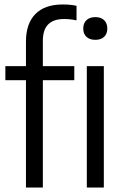

<svg xmlns="http://www.w3.org/2000/svg" viewBox="-20 -838 548 858"><path d="M260 -818Q296 -818 322 -812V-747Q294.5 -753 266.5 -753Q219.5 -753 195.5 -729.2Q171.5 -705.5 171.5 -655V-542.5H312V-479.5H171.5V0H96V-479.5H4V-542.5H96V-651.5Q96 -732.5 138 -775.2Q180 -818 260 -818ZM459.5 -710.5Q459.5 -687 445.5 -673.5Q431.5 -660 406 -660Q380.5 -660 366.2 -673.5Q352 -687 352 -710.5Q352 -734 366.2 -747.8Q380.5 -761.5 406 -761.5Q431.5 -761.5 445.5 -747.8Q459.5 -734 459.5 -710.5ZM368 0V-542.5H444V0Z"/></svg>

Font: Encode Sans Condensed
Style: Regular
Weight: 400
Width: 3
Designer: Multiple Designers
Foundry: Impallari Type
Version: Version 2.000